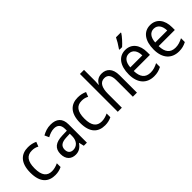

<svg xmlns="http://www.w3.org/2000/svg" viewBox="137 -1741 2727 2727"><g transform="rotate(-45 1500.0 -378.0)"><path d="M299 10C350 10 392 -1 431 -20V-95C392 -76 348 -63 304 -63C207 -63 156 -125 156 -266C156 -408 207 -474 307 -474C346 -474 377 -468 413 -448L440 -517C398 -537 352 -547 301 -547C169 -547 70 -469 70 -265C70 -70 161 10 299 10Z M709 10C775 10 820 -22 857 -76H860L878 0H940V-367C940 -490 873 -547 756 -547C689 -547 640 -528 586 -499L616 -433C656 -455 703 -474 751 -474C813 -474 859 -443 859 -357V-322L765 -319C629 -315 560 -262 560 -150C560 -41 625 10 709 10ZM731 -63C685 -63 646 -88 646 -152C646 -221 690 -255 785 -259L858 -262V-214C858 -110 795 -63 731 -63Z M1299 10C1350 10 1392 -1 1431 -20V-95C1392 -76 1348 -63 1304 -63C1207 -63 1156 -125 1156 -266C1156 -408 1207 -474 1307 -474C1346 -474 1377 -468 1413 -448L1440 -517C1398 -537 1352 -547 1301 -547C1169 -547 1070 -469 1070 -265C1070 -70 1161 10 1299 10Z M1560 0H1642V-279C1642 -403 1680 -474 1762 -474C1830 -474 1863 -426 1863 -333V0H1945V-350C1945 -487 1875 -547 1781 -547C1711 -547 1670 -513 1643 -463H1638C1639 -486 1642 -509 1642 -532V-760H1560Z M2201 -617V-606H2253C2294 -642 2362 -715 2387 -757V-766H2290C2269 -721 2239 -671 2201 -617ZM2285 10C2342 10 2386 -2 2434 -27V-104C2384 -79 2341 -63 2287 -63C2184 -63 2133 -125 2130 -249H2455V-304C2455 -447 2383 -547 2255 -547C2124 -547 2045 -441 2045 -264C2045 -88 2137 10 2285 10ZM2373 -320H2132C2138 -418 2183 -474 2254 -474C2331 -474 2372 -410 2373 -320Z M2785 10C2842 10 2886 -2 2934 -27V-104C2884 -79 2841 -63 2787 -63C2684 -63 2633 -125 2630 -249H2955V-304C2955 -447 2883 -547 2755 -547C2624 -547 2545 -441 2545 -264C2545 -88 2637 10 2785 10ZM2873 -320H2632C2638 -418 2683 -474 2754 -474C2831 -474 2872 -410 2873 -320Z"/></g></svg>

Font: Noto Sans Mono ExtraCondensed
Style: Regular
Weight: 400
Width: 2
Designer: Monotype Design Team
Foundry: Monotype Imaging Inc.
Version: Version 2.014